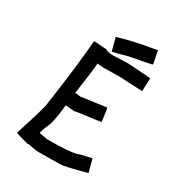

<svg xmlns="http://www.w3.org/2000/svg" viewBox="-204 -1036 1060 1144"><g transform="rotate(30 326.0 -464.5)"><path d="M193.4 -762.7 279.3 -756.8Q279.3 -748 328.1 -745.1L429.7 -749Q572.3 -741.2 589.8 -737.3V-735.4L585.9 -649.4L584 -647.5H582L423.8 -655.3L316.4 -653.3L273.4 -657.2V-655.3Q273.4 -626.5 246.1 -439.5L283.2 -435.5L455.1 -459Q459 -451.7 468.8 -369.1Q468.8 -364.7 337.9 -349.6L293 -341.8L234.4 -347.7Q223.6 -240.2 209 -202.1Q182.6 -143.1 182.6 -126L239.3 -116.2Q399.9 -116.2 444.3 -131.8Q445.3 -134.8 530.3 -153.3L553.7 -65.4Q413.1 -26.4 383.8 -26.4L229.5 -24.4Q190.4 -28.3 159.2 -36.1L151.4 -34.2Q65.4 -56.6 65.4 -61.5V-63.5Q134.8 -277.3 134.8 -303.7Q173.8 -573.2 189.5 -760.7L191.4 -762.7ZM545.9 -905.3 563.5 -817.4Q559.1 -813.5 409.2 -786.1Q352.5 -768.6 311.5 -760.7L288.1 -848.6Q394.5 -881.8 545.9 -905.3Z"/></g></svg>

Font: ww_drahtTSB
Style: Regular
Weight: 400
Designer: Dr. Wolfgang Wiebecke
Version: Version 1.06 May 21, 2010, initial release